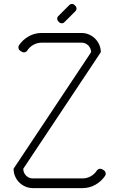

<svg xmlns="http://www.w3.org/2000/svg" viewBox="-20 -970 604 990"><path d="M150 0H404.5C429.2 0 451.8 -5.8 472.2 -17.5C492.8 -29.2 509.3 -44.5 522 -63.5C525 -68.2 525.9 -73.2 524.8 -78.8C523.6 -84.2 520.7 -88.5 516 -91.5L507.5 -97C502.8 -99.7 497.9 -100.5 492.8 -99.5C487.6 -98.5 483.3 -95.8 480 -91.5C472 -78.8 461.4 -68.8 448.2 -61.2C435.1 -53.8 420.5 -50 404.5 -50H150C136 -50 124.2 -54.8 114.5 -64.5C104.8 -74.2 100 -86 100 -100L300 -400.5L349.5 -475L396.2 -545.2L437.5 -607.2L470.5 -656.8L492.2 -689.5L500 -701.5C499.7 -715.2 496.8 -728 491.5 -740C486.2 -752 479 -762.4 470 -771.2C461 -780.1 450.5 -787.1 438.5 -792.2C426.5 -797.4 413.7 -800 400 -800H195.5C170.8 -800 148.2 -794.2 127.8 -782.5C107.2 -770.8 90.7 -755.5 78 -736.5C75 -731.8 74.1 -726.8 75.2 -721.2C76.4 -715.8 79.3 -711.5 84 -708.5L92.5 -703C97.2 -700.3 102.1 -699.4 107.2 -700.2C112.4 -701.1 116.7 -703.8 120 -708.5C128 -721.2 138.6 -731.2 151.8 -738.8C164.9 -746.2 179.5 -750 195.5 -750H400C413.7 -750 425.2 -745.3 434.8 -736C444.2 -726.7 449.3 -715.2 450 -701.5L442.2 -689.5L420.5 -656.8L387.5 -607.2L346.2 -545.2L299.5 -475L250 -400.5L50 -100C50 -86.3 52.6 -73.4 57.8 -61.2C62.9 -49.1 70 -38.5 79 -29.5C88 -20.5 98.6 -13.3 110.8 -8C122.9 -2.7 136 0 150 0ZM337 -943.5 281 -887.5C277 -883.8 275 -879.2 275 -873.8C275 -868.2 277 -863.5 281 -859.5L284.5 -856C288.2 -852 292.8 -850 298.5 -850C304.2 -850 308.8 -852 312.5 -856L368.5 -912C372.5 -915.7 374.5 -920.3 374.5 -926C374.5 -931.7 372.5 -936.3 368.5 -940L365 -943.5C361.3 -947.5 356.7 -949.5 351 -949.5C345.3 -949.5 340.7 -947.5 337 -943.5Z"/></svg>

Font: lerotica
Style: Regular
Weight: 400
Designer: defharo
Foundry: deFharo
Version: Version 1.001 2011